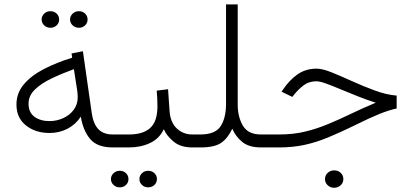

<svg xmlns="http://www.w3.org/2000/svg" viewBox="-20 -678 1894 883"><path d="M302.2 -588.4Q302.2 -604 314 -615.2Q325.7 -626.5 342.8 -626.5Q359.9 -626.5 371.3 -615.5Q382.8 -604.5 382.8 -588.4Q382.8 -572.3 371.3 -561.3Q359.9 -550.3 342.8 -550.3Q325.7 -550.3 314 -561.5Q302.2 -572.8 302.2 -588.4ZM171.4 -588.4Q171.4 -604 183.1 -615.2Q194.8 -626.5 211.9 -626.5Q229 -626.5 240.5 -615.5Q252 -604.5 252 -588.4Q252 -572.3 240.5 -561.3Q229 -550.3 211.9 -550.3Q194.8 -550.3 183.1 -561.5Q171.4 -572.8 171.4 -588.4ZM497.6 0Q427.7 0 395 -38.3Q362.3 -76.7 351.6 -141.6Q328.6 -106 290.8 -86.2Q252.9 -66.4 208 -66.4Q143.1 -66.4 99.4 -101.1Q55.7 -135.7 55.7 -197.3Q55.7 -250 89.8 -290.3Q124 -330.6 182.1 -360.6Q240.2 -390.6 312 -412.6L309.1 -432.1L361.3 -442.4L401.9 -158.2Q408.7 -109.4 431.9 -84.5Q455.1 -59.6 498.5 -59.6H521V0ZM337.4 -231Q337.4 -238.8 336.7 -246.3Q335.9 -253.9 335 -262.2L319.8 -359.9Q265.6 -340.3 218 -317.6Q170.4 -294.9 140.9 -266.6Q111.3 -238.3 111.3 -201.2Q111.3 -161.1 138.4 -141.1Q165.5 -121.1 207.5 -121.1Q241.2 -121.1 271 -134.8Q300.8 -148.4 319.1 -173.1Q337.4 -197.8 337.4 -231Z M500.5 -59.6H573.7Q637.7 -59.6 670.7 -89.4Q703.6 -119.1 704.1 -187.5Q704.1 -208.5 703.1 -226.8Q702.1 -245.1 700.7 -261.2L752.9 -267.6L759.8 -168.5Q763.2 -115.7 792.7 -87.6Q822.3 -59.6 864.3 -59.6H883.8V0H863.8Q809.6 0 777.1 -27.8Q744.6 -55.7 733.4 -84Q713.4 -41 670.7 -20.5Q627.9 0 573.2 0H500.5ZM621.1 145.5Q621.1 129.9 632.8 118.7Q644.5 107.4 661.6 107.4Q678.7 107.4 690.2 118.4Q701.7 129.4 701.7 145.5Q701.7 161.6 690.2 172.6Q678.7 183.6 661.6 183.6Q644.5 183.6 632.8 172.4Q621.1 161.1 621.1 145.5ZM490.2 145.5Q490.2 129.9 502 118.7Q513.7 107.4 530.8 107.4Q547.9 107.4 559.3 118.4Q570.8 129.4 570.8 145.5Q570.8 161.6 559.3 172.6Q547.9 183.6 530.8 183.6Q513.7 183.6 502 172.4Q490.2 161.1 490.2 145.5Z M1019.5 -198.7V-657.7H1073.2V-197.8Q1073.2 -140.1 1097.2 -99.9Q1121.1 -59.6 1179.2 -59.6H1201.7V0H1179.7Q1125 0 1094.2 -25.1Q1063.5 -50.3 1048.3 -85.9Q1026.9 -41 996.3 -20.5Q965.8 0 902.3 0H864.3V-59.6H901.9Q969.2 -59.6 994.1 -96.7Q1019 -133.8 1019.5 -198.7Z M1474.6 145.5Q1474.6 128.9 1486.8 117.2Q1499 105.5 1517.1 105.5Q1534.7 105.5 1546.9 116.9Q1559.1 128.4 1559.1 145.5Q1559.1 162.1 1546.9 173.8Q1534.7 185.5 1517.1 185.5Q1499 185.5 1486.8 173.8Q1474.6 162.1 1474.6 145.5ZM1182.1 -59.6H1265.1Q1328.1 -59.6 1382.1 -72.5Q1436 -85.4 1487.3 -106.7Q1538.6 -127.9 1592.3 -153.8Q1646 -179.7 1708 -205.6Q1666.5 -218.8 1624.8 -235.4Q1583 -252 1545.4 -267.8Q1507.8 -283.7 1479.2 -293.9Q1450.7 -304.2 1435.5 -304.2Q1400.9 -304.2 1376.7 -285.9Q1352.5 -267.6 1333 -243.2L1324.2 -232.4L1274.9 -256.3L1280.8 -265.1Q1311 -310.1 1348.6 -336.2Q1386.2 -362.3 1436 -362.3Q1462.9 -362.3 1505.9 -345Q1548.8 -327.6 1600.3 -304.2Q1651.9 -280.8 1704.6 -261.5Q1757.3 -242.2 1804.2 -238.3V-179.2Q1768.6 -171.4 1724.1 -153.6Q1679.7 -135.7 1610.4 -101.1Q1543.5 -68.4 1488.3 -45.7Q1433.1 -22.9 1379.6 -11.5Q1326.2 0 1263.7 0H1182.1Z"/></svg>

Font: Vazirmatn RD UI FD ExtraLight
Style: Regular
Weight: 200
Designer: Saber Rastikerdar
Foundry: Saber Rastikerdar
Version: Version 33.003